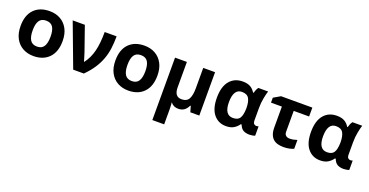

<svg xmlns="http://www.w3.org/2000/svg" viewBox="-32 -1294 4369 2272"><g transform="rotate(20 2152.5 -158.0)"><path d="M574 -274Q574 -138 502.5 -64Q431 10 308 10Q232 10 172.5 -23Q113 -56 79 -119.5Q45 -183 45 -274Q45 -410 116 -483Q187 -556 311 -556Q388 -556 447 -523Q506 -490 540 -427Q574 -364 574 -274ZM197 -274Q197 -193 223.5 -151.5Q250 -110 310 -110Q369 -110 395.5 -151.5Q422 -193 422 -274Q422 -355 395.5 -395.5Q369 -436 309 -436Q250 -436 223.5 -395.5Q197 -355 197 -274Z M602 -546H755L861 -243Q869 -220 879 -186Q889 -152 895 -132H899Q956 -207 980.5 -305.5Q1005 -404 1005 -546H1155Q1155 -465 1145.5 -393Q1136 -321 1111.5 -255Q1087 -189 1045.5 -126Q1004 -63 941 0H807Z M1768 -274Q1768 -138 1696.5 -64Q1625 10 1502 10Q1426 10 1366.5 -23Q1307 -56 1273 -119.5Q1239 -183 1239 -274Q1239 -410 1310 -483Q1381 -556 1505 -556Q1582 -556 1641 -523Q1700 -490 1734 -427Q1768 -364 1768 -274ZM1391 -274Q1391 -193 1417.5 -151.5Q1444 -110 1504 -110Q1563 -110 1589.5 -151.5Q1616 -193 1616 -274Q1616 -355 1589.5 -395.5Q1563 -436 1503 -436Q1444 -436 1417.5 -395.5Q1391 -355 1391 -274Z M2040 -546V-227Q2040 -109 2129 -109Q2196 -109 2221 -155Q2246 -201 2246 -289V-546H2395V0H2282L2261 -73H2254Q2234 -31 2204.5 -10.5Q2175 10 2132 10Q2073 10 2040 -31Q2039 -32 2039 -32.5Q2039 -33 2038 -34H2035Q2037 -27 2037.5 -12.5Q2038 2 2039 19.5Q2040 37 2040 54Q2040 71 2040 84V240H1891V-546Z M2732 10Q2636 10 2577 -61.5Q2518 -133 2518 -271Q2518 -410 2578.5 -482.5Q2639 -555 2743 -555Q2801 -555 2838 -534.5Q2875 -514 2900 -473H2907Q2911 -490 2919.5 -510.5Q2928 -531 2940 -546H3063Q3052 -514 3040 -453Q3028 -392 3028 -325V-173Q3028 -139 3040.5 -127Q3053 -115 3069 -115Q3076 -115 3085 -116.5Q3094 -118 3098 -120V-3Q3091 2 3069 6Q3047 10 3031 10Q2981 10 2950 -8Q2919 -26 2902 -72H2892Q2869 -38 2831 -14Q2793 10 2732 10ZM2777 -109Q2839 -109 2863 -146.5Q2887 -184 2889 -266V-272Q2889 -352 2864.5 -394Q2840 -436 2775 -436Q2722 -436 2696 -393.5Q2670 -351 2670 -270Q2670 -109 2777 -109Z M3140 -434V-496L3226 -546H3620V-434H3426V-171Q3426 -140 3444 -124.5Q3462 -109 3491 -109Q3516 -109 3539 -113.5Q3562 -118 3585 -126V-15Q3562 -4 3529 3Q3496 10 3457 10Q3419 10 3386 1.5Q3353 -7 3329 -27.5Q3305 -48 3291 -83Q3277 -118 3277 -171V-434Z M3917 10Q3821 10 3762 -61.5Q3703 -133 3703 -271Q3703 -410 3763.5 -482.5Q3824 -555 3928 -555Q3986 -555 4023 -534.5Q4060 -514 4085 -473H4092Q4096 -490 4104.5 -510.5Q4113 -531 4125 -546H4248Q4237 -514 4225 -453Q4213 -392 4213 -325V-173Q4213 -139 4225.5 -127Q4238 -115 4254 -115Q4261 -115 4270 -116.5Q4279 -118 4283 -120V-3Q4276 2 4254 6Q4232 10 4216 10Q4166 10 4135 -8Q4104 -26 4087 -72H4077Q4054 -38 4016 -14Q3978 10 3917 10ZM3962 -109Q4024 -109 4048 -146.5Q4072 -184 4074 -266V-272Q4074 -352 4049.5 -394Q4025 -436 3960 -436Q3907 -436 3881 -393.5Q3855 -351 3855 -270Q3855 -109 3962 -109Z"/></g></svg>

Font: BC Sans
Style: Bold
Weight: 700
Designer: Monotype Design Team
Province of B.C.
Foundry: Monotype Imaging Inc.
Version: Version 2.000;GOOG;noto-source:20170915:90ef993387c0